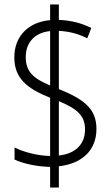

<svg xmlns="http://www.w3.org/2000/svg" viewBox="-20 -873 499 858"><path d="M204 -127V-35H243V-130C350 -142 411 -204 411 -297C411 -388 354 -430 243 -475V-735C288 -733 330 -722 370 -702L388 -748C344 -770 297 -782 243 -784V-853H204V-783C110 -775 44 -714 44 -617C44 -523 100 -478 204 -436V-176C147 -177 84 -194 45 -214V-160C83 -142 141 -129 204 -127ZM204 -734V-491C133 -521 95 -550 95 -618C95 -686 139 -728 204 -734ZM243 -178V-421C324 -387 360 -357 360 -295C360 -227 316 -186 243 -178Z"/></svg>

Font: Noto Sans Kannada UI Condensed Light
Style: Regular
Weight: 300
Width: 3
Designer: Jelle Bosma - Monotype Design Team
Foundry: Monotype Imaging Inc.
Version: Version 2.005